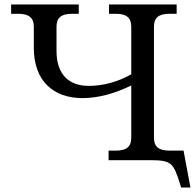

<svg xmlns="http://www.w3.org/2000/svg" viewBox="-20 -720 881 863"><path d="M351 -279C418 -279 493 -298 570 -336V-101C570 -61 549 -43 501 -43H468V0H659C752 0 760 15 789 106L794 123H836L805 -43H741C693 -43 672 -61 672 -101V-600C672 -640 693 -658 741 -658H774V-700H470V-658H501C549 -658 570 -640 570 -600V-386C504 -349 439 -334 379 -334C292 -334 234 -383 234 -491V-600C234 -640 255 -658 303 -658H334V-700H30V-658H63C111 -658 132 -639 132 -600V-505C132 -355 221 -279 351 -279Z"/></svg>

Font: LT Superior Serif Medium
Style: Regular
Weight: 500
Designer: Daniel Lyons
Foundry: LyonsType
Version: Version 2.120;FEAKit 1.0